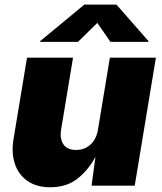

<svg xmlns="http://www.w3.org/2000/svg" viewBox="-20 -792 690 819"><path d="M194.3 6.8Q136.7 6.8 98.1 -19.5Q59.6 -45.9 43.7 -92.3Q27.8 -138.7 37.6 -198.2L95.2 -545.9H291.5L240.7 -239.3Q234.4 -198.7 251 -175.5Q267.6 -152.3 304.7 -152.3Q340.8 -152.3 366.2 -175.5Q391.6 -198.7 397.9 -239.3L448.7 -545.9H645L554.7 0H370.6L387.2 -123.5Q357.9 -67.4 311 -30.3Q264.2 6.8 194.3 6.8ZM312.5 -613.3H150.4L150.9 -616.2L339.8 -772.5H476.6L613.8 -616.2L613.3 -613.3H451.2L395 -694.3Z"/></svg>

Font: Inter Black
Style: Italic
Weight: 900
Italic angle: -9.39999°
Designer: Rasmus Andersson
Foundry: rsms
Version: Version 4.000;git-a52131595